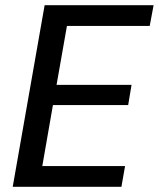

<svg xmlns="http://www.w3.org/2000/svg" viewBox="-20 -720 612 740"><path d="M29 0 152 -700H572L557 -620H238L198 -393H487L474 -315H184L143 -80H462L448 0Z"/></svg>

Font: DM Sans 17pt Medium
Style: Italic
Weight: 500
Italic angle: -10°
Version: Version 4.004;gftools[0.9.30]